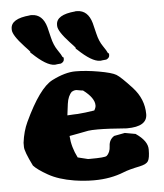

<svg xmlns="http://www.w3.org/2000/svg" viewBox="-51 -729 667 782"><g transform="rotate(-5 283.0 -338.0)"><path d="M285.2 -684.1H293.5Q337.4 -683.1 352.5 -629.9Q356 -617.2 363.3 -585.9Q370.6 -554.7 385.3 -533.4Q399.9 -512.2 403.3 -503.4L407.7 -500.5V-493.7Q407.7 -482.9 394.5 -477.1L378.4 -475.6L372.1 -474.6H368.7Q335.4 -474.6 279.3 -528.3L274.4 -532.2V-536.1Q272 -540 252.4 -560.5Q207.5 -608.9 207 -630.9V-635.7Q207 -676.8 285.2 -683.6ZM99.6 -684.1H107.9Q151.9 -683.1 167 -629.9Q170.4 -617.2 177.7 -585.9Q185.1 -554.7 199.7 -533.4Q214.4 -512.2 217.8 -503.4L222.2 -500.5V-493.7Q222.2 -482.9 209 -477.1L192.9 -475.6L186.5 -474.6H183.1Q149.9 -474.6 93.8 -528.3L88.9 -532.2V-536.1Q86.4 -540 66.9 -560.5Q22 -608.9 21.5 -630.9V-635.7Q21.5 -676.8 99.6 -683.6ZM216.8 -264.6Q239.3 -266.1 243.2 -266.1Q247.1 -266.1 250.5 -266.4Q253.9 -266.6 258.8 -266.6Q288.1 -268.6 327.6 -274.9Q334.5 -286.1 334.5 -294.9Q334.5 -303.7 331.5 -311.3Q328.6 -318.8 323.2 -326.7Q312 -342.8 289.1 -359.9Q279.3 -360.8 267.6 -363.3Q264.2 -364.3 260.7 -364.3Q252.4 -364.3 244.1 -359.4H243.7Q227.1 -343.8 222.7 -311.3Q218.3 -278.8 216.8 -264.6ZM537.1 -241.7Q537.1 -190.9 454.6 -190.9Q453.6 -190.9 452.1 -190.9Q377 -196.8 335.4 -196.8Q309.1 -196.8 295.9 -194.8Q263.2 -188.5 251.5 -186.3Q239.7 -184.1 231.4 -182.6Q223.1 -181.2 218.3 -180.2Q221.2 -134.3 243.7 -90.3L285.2 -80.1H294.4Q354.5 -80.1 361.3 -85.9Q376.5 -98.6 377.4 -125Q378.4 -151.4 399.4 -164.6L443.4 -172.9L487.3 -165L488.3 -164.1Q534.7 -132.3 534.7 -97.7V-96.7Q534.7 -63 527.3 -50.3Q520 -38.1 492.7 -32.2Q446.8 -22.9 424.8 -13.7Q369.6 8.3 303.2 8.3Q301.8 8.3 300.3 8.3Q263.2 8.3 222.2 2Q158.2 -8.3 116.5 -32Q74.7 -55.7 59.1 -73.2Q29.3 -133.3 29.3 -151.9V-168.9Q35.2 -215.8 52.2 -252Q114.7 -385.7 168.7 -413.1Q222.7 -440.4 264.9 -440.4Q307.1 -440.4 359.9 -431.2Q412.6 -421.9 430.2 -411.4Q447.8 -400.9 492.4 -352.3Q537.1 -303.7 537.1 -241.7Z"/></g></svg>

Font: Drukaatie burti
Style: Heavy
Weight: 800
Version: Version 0.14